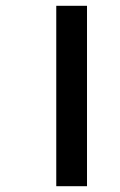

<svg xmlns="http://www.w3.org/2000/svg" viewBox="-20 -642 413 662"><path d="M174 -622H280V0H174Z"/></svg>

Font: Noto Sans Condensed SemiBold
Style: Regular
Weight: 600
Width: 3
Designer: Monotype Design Team
Foundry: Monotype Imaging Inc.
Version: Version 2.013; ttfautohint (v1.8.4.7-5d5b)